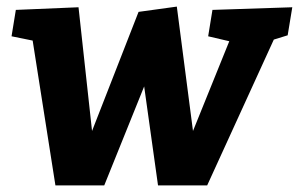

<svg xmlns="http://www.w3.org/2000/svg" viewBox="-20 -562 906 582"><path d="M516 -542 400 -526 259 -165 218 -540 28 -532 15 -452 79 -439 148 0H296L417 -300L459 0H608L810 -442L852 -455L866 -540L624 -532L611 -452L675 -437L565 -165Z"/></svg>

Font: Bitter
Style: Bold Italic
Weight: 700
Designer: Sol Matas
Foundry: Sol Matas
Version: Version 1.002